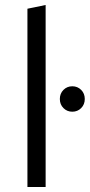

<svg xmlns="http://www.w3.org/2000/svg" viewBox="-20 -750 360 770"><path d="M90 0ZM163 -730V0H90V-715ZM270 -302Q249 -302 234.5 -316.5Q220 -331 220 -353Q220 -375 234.5 -389.5Q249 -404 270 -404Q291 -404 305.5 -389.5Q320 -375 320 -353Q320 -331 305.5 -316.5Q291 -302 270 -302Z"/></svg>

Font: Red Hat Text
Style: Regular
Weight: 400
Designer: Pentagram / MCKL
Foundry: Pentagram / MCKL
Version: Version 1.005; Red Hat Text